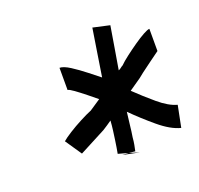

<svg xmlns="http://www.w3.org/2000/svg" viewBox="-82 -854 607 585"><g transform="rotate(-20 221.5 -561.5)"><path d="M266 -366 246 -368 213 -377Q215 -386 216.5 -397Q218 -408 220 -420Q222 -434 224 -449Q226 -464 227 -480Q220 -475 212.5 -470Q205 -465 197 -460L111 -415L75 -468Q84 -476 103 -488Q122 -500 144 -511.5Q166 -523 181 -529Q190 -535 199 -541Q208 -547 217 -553Q205 -563 187.5 -577Q170 -591 155.5 -601.5Q141 -612 136 -612V-684Q149 -684 170 -670.5Q191 -657 212.5 -640Q234 -623 248 -612Q254 -650 260 -689Q266 -728 272 -765L326 -753Q320 -718 314.5 -683.5Q309 -649 303 -615Q308 -617 311.5 -620Q315 -623 319 -625Q329 -635 346 -648Q363 -661 381 -673.5Q399 -686 413.5 -694Q428 -702 434 -702V-630Q419 -619 401 -606Q383 -593 370 -583Q357 -573 355 -571Q345 -564 335.5 -557.5Q326 -551 316 -544Q345 -516 377 -489Q409 -462 436 -455L422 -385Q390 -393 352.5 -424.5Q315 -456 283 -488Q280 -466 278 -446.5Q276 -427 273 -409Q272 -396 270 -385.5Q268 -375 266 -366ZM278 -358 225 -369 246 -368Z"/></g></svg>

Font: Syne Tactile
Style: Regular
Weight: 400
Designer: Lucas Descroix
Foundry: Bonjour Monde
Version: Version 2.100; ttfautohint (v1.8.3)